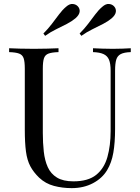

<svg xmlns="http://www.w3.org/2000/svg" viewBox="-20 -957 722 991"><path d="M655 -708V-688Q621 -687 603.5 -678Q586 -669 580 -649Q574 -629 574 -592V-291Q574 -221 565 -169Q556 -117 533 -79Q508 -37 460 -11.5Q412 14 350 14Q302 14 258.5 2.5Q215 -9 182 -40Q153 -68 136.5 -99Q120 -130 114 -175Q108 -220 108 -288V-602Q108 -639 102 -656.5Q96 -674 78.5 -680.5Q61 -687 27 -688V-708Q48 -707 82 -706Q116 -705 155 -705Q190 -705 224.5 -706Q259 -707 282 -708V-688Q248 -687 230.5 -680.5Q213 -674 207 -656.5Q201 -639 201 -602V-271Q201 -220 206 -174.5Q211 -129 226.5 -94.5Q242 -60 274 -40.5Q306 -21 359 -21Q435 -21 476.5 -54.5Q518 -88 534.5 -147Q551 -206 551 -280V-592Q551 -629 542.5 -649Q534 -669 514 -678Q494 -687 460 -688V-708Q478 -707 507.5 -706Q537 -705 562 -705Q588 -705 613.5 -706Q639 -707 655 -708ZM508 -922Q526 -938 542.5 -936.5Q559 -935 569 -924Q580 -912 578 -896Q576 -880 557 -863Q538 -847 512 -833.5Q486 -820 457 -806Q428 -792 400 -772L391 -784Q415 -808 434.5 -833.5Q454 -859 471.5 -882.5Q489 -906 508 -922ZM321 -922Q339 -938 355.5 -936.5Q372 -935 382 -924Q393 -912 391 -896Q389 -880 370 -863Q351 -847 325 -833.5Q299 -820 270 -806Q241 -792 213 -772L204 -784Q228 -808 247.5 -833.5Q267 -859 284.5 -882.5Q302 -906 321 -922Z"/></svg>

Font: Playfair Display
Style: Regular
Weight: 400
Designer: Claus Eggers Sørensen
Foundry: Claus Eggers Sørensen
Version: Version 1.203